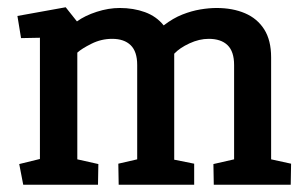

<svg xmlns="http://www.w3.org/2000/svg" viewBox="-20 -509 844 529"><path d="M44 0 33 -57 90 -71V-405L38 -404L28 -465L161 -489L192 -450Q214 -466 246.5 -476.5Q279 -487 310 -487Q348 -487 379.5 -475.5Q411 -464 431 -439Q457 -459 482.5 -469Q508 -479 532 -483Q556 -487 577 -487Q621 -487 655 -472.5Q689 -458 708 -428Q727 -398 727 -351V-70L782 -58L781 0H569L568 -57L625 -70V-330Q625 -367 607 -384.5Q589 -402 555 -402Q529 -402 502 -389.5Q475 -377 460 -361V-69L515 -58V0H307L306 -58L358 -70V-330Q358 -367 340 -384.5Q322 -402 289 -402Q259 -402 232 -388.5Q205 -375 193 -364V-70L251 -57L250 0Z"/></svg>

Font: Kreon Light Medium
Style: Regular
Weight: 500
Version: Version 2.002